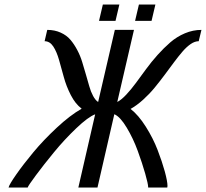

<svg xmlns="http://www.w3.org/2000/svg" viewBox="-20 -833 915 853"><path d="M18.1 0ZM487.8 -325.2 413.1 0H328.1L402.8 -325.2Q371.6 -313.5 318.8 -263.2Q266.1 -212.9 220.2 -157Q174.3 -101.1 139.6 -54.4Q105 -7.8 103 0H18.1Q21 -13.2 52 -57.6Q83 -102.1 127.9 -156.2Q172.9 -210.4 232.4 -265.9Q292 -321.3 342.8 -350.1Q314.5 -371.6 294.4 -410.9Q274.4 -450.2 263.7 -489.7Q252.9 -529.3 242.4 -566.4Q231.9 -603.5 216.6 -626.7Q201.2 -649.9 178.2 -649.9L189.9 -700.2Q222.7 -700.2 249.3 -688.2Q275.9 -676.3 292.7 -656.5Q309.6 -636.7 323.2 -610.8Q336.9 -585 345.2 -557.4Q353.5 -529.8 361.8 -501.5Q370.1 -473.1 376.7 -449.5Q383.3 -425.8 393.6 -406.7Q403.8 -387.7 416 -379.9L490.2 -700.2H575.2L501 -379.9Q519 -389.2 540.8 -412.4Q562.5 -435.5 583.5 -464.1Q604.5 -492.7 628.7 -525.6Q652.8 -558.6 680.2 -589.1Q707.5 -619.6 736.6 -644.8Q765.6 -669.9 801.5 -685.1Q837.4 -700.2 875 -700.2L862.8 -649.9Q845.7 -649.9 827.4 -637.5Q809.1 -625 790.8 -603.8Q772.5 -582.5 752.9 -556.2Q733.4 -529.8 711.2 -500Q689 -470.2 666.5 -442.9Q644 -415.5 616 -390.1Q587.9 -364.7 560.1 -349.1Q595.2 -321.8 627.7 -270.3Q660.2 -218.8 680.2 -166.7Q700.2 -114.7 712.2 -71Q724.1 -27.3 724.1 -6.8Q724.1 -5.4 723.6 -3.2Q723.1 -1 723.1 0H638.2V-2Q638.2 -15.6 625 -62Q611.8 -108.4 591.8 -163.1Q571.8 -217.8 543.2 -265.6Q514.6 -313.5 488.8 -325.2ZM670.4 -740.2ZM597.2 -813H670.4L653.3 -740.2H580.1ZM437 -813H510.3L493.2 -740.2H419.9Z"/></svg>

Font: Pfennig
Style: Italic
Weight: 500
Italic angle: -13°
Version: Version 20120410 ; ttfautohint (v0.8)